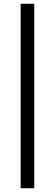

<svg xmlns="http://www.w3.org/2000/svg" viewBox="-20 -823 290 1014"><path d="M89 171V-803H161V171Z"/></svg>

Font: Onest Light
Style: Regular
Weight: 300
Designer: Dmitri Voloshin, Andrey Kudryavtsev
Foundry: Dmitri Voloshin, Andrey Kudryavtsev
Version: Version 1.000;gftools[0.9.33]